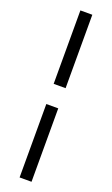

<svg xmlns="http://www.w3.org/2000/svg" viewBox="-174 -787 574 983"><g transform="rotate(20 112.5 -295.0)"><path d="M145 -240V160H80V-240ZM145 -750V-350H80V-750Z"/></g></svg>

Font: Cherry Swash
Style: Regular
Weight: 400
Designer: Kasatkina Nataliya
Foundry: Nataliya Kasatkina
Version: Version 1.001